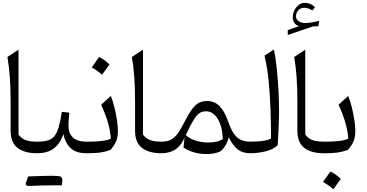

<svg xmlns="http://www.w3.org/2000/svg" viewBox="-20 -1099 2635 1377"><path d="M112.8 -742.7V-134.8Q127 -111.8 157 -97.4Q187 -83 245.1 -83H245.6V0H245.1Q155.8 0 106 -38.1Q56.2 -76.2 56.2 -161.1V-376.5Q56.2 -561.5 33.2 -690.4Z M372.6 230Q293 230 175.8 234.9L162.6 222.2Q174.3 187 181.6 166.5Q302.2 161.6 353 161.6Q403.8 161.6 415.3 168Q426.8 174.3 426.8 195.1Q426.8 215.8 422.9 230ZM245.6 0Q230 0 230 -31.7V-51.3Q230 -83 245.6 -83Q292 -83 322 -91.6Q352.1 -100.1 370.6 -123Q389.2 -146 401.1 -188Q413.1 -230 423.8 -296.9L477.1 -291Q471.2 -234.9 471.2 -194.8Q471.2 -143.1 502.9 -113Q534.7 -83 599.1 -83H599.6V0H599.1Q529.3 0 489.7 -33.9Q450.2 -67.9 434.1 -137.2Q411.6 -68.8 366 -34.4Q320.3 0 245.6 0Z M689.9 -689.9Q724.6 -676.8 765.1 -636.7Q738.8 -598.6 711.9 -563Q695.3 -578.1 676.5 -591.3Q657.7 -604.5 637.7 -615.2Q651.4 -633.8 663.8 -652.1Q676.3 -670.4 689.9 -689.9ZM599.6 0Q584 0 584 -31.7V-51.3Q584 -83 599.6 -83H618.2Q666 -83 709.5 -87.9Q752.9 -92.8 775.4 -105Q772 -154.8 755.4 -215.3Q738.8 -275.9 705.6 -347.7L774.9 -411.1Q788.6 -377.9 800 -331.5Q811.5 -285.2 818.6 -239.5Q825.7 -193.8 825.7 -161.6Q825.7 -117.7 814 -88.4Q802.2 -59.1 772.5 -23.9Q735.4 -10.3 699 -5.1Q662.6 0 611.8 0Z M1005.4 -742.7V-134.8Q1019.5 -111.8 1049.6 -97.4Q1079.6 -83 1137.7 -83H1138.2V0H1137.7Q1048.3 0 998.5 -38.1Q948.7 -76.2 948.7 -161.1V-376.5Q948.7 -561.5 925.8 -690.4Z M1465.3 -374.5Q1517.6 -374.5 1553.7 -338.9Q1589.8 -303.2 1615.7 -229Q1634.8 -174.3 1656 -142.3Q1677.2 -110.4 1706.1 -96.7Q1734.9 -83 1775.4 -83H1775.9V0H1775.4Q1722.2 0 1687.3 -25.6Q1652.3 -51.3 1620.6 -113.3Q1616.2 -94.2 1606 -73.2Q1595.7 -52.2 1583.3 -35.9Q1570.8 -19.5 1559.6 -13.2Q1543 -4.4 1516.4 0.7Q1489.7 5.9 1461.4 5.9Q1415.5 5.9 1372.8 -6.1Q1330.1 -18.1 1295.9 -41.5L1303.7 -114.3Q1284.2 -60.1 1241.7 -30Q1199.2 0 1138.2 0Q1122.6 0 1122.6 -31.7V-51.3Q1122.6 -83 1138.2 -83Q1174.8 -83 1200.7 -94.7Q1226.6 -106.4 1249 -134.5Q1271.5 -162.6 1295.9 -210.9Q1329.1 -276.4 1354.2 -311.8Q1379.4 -347.2 1405.3 -360.8Q1431.2 -374.5 1465.3 -374.5ZM1457 -300.8Q1430.7 -300.8 1410.6 -287.8Q1390.6 -274.9 1368.4 -238.5Q1346.2 -202.1 1312.5 -131.3Q1333.5 -107.4 1378.2 -92.3Q1422.9 -77.1 1474.1 -77.1Q1543.5 -77.1 1578.1 -102.5Q1574.7 -192.4 1541.5 -246.6Q1508.3 -300.8 1457 -300.8Z M1944.8 -744.1Q1957.5 -681.2 1965.6 -602.1Q1973.6 -522.9 1977.5 -443.1Q1981.4 -363.3 1981.4 -296.9Q1981.4 -285.6 1980.7 -257.8Q1980 -230 1978.5 -194.3Q1977.1 -158.7 1975.3 -122.3Q1973.6 -85.9 1971.7 -58.1Q1942.4 -28.3 1887 -14.2Q1831.5 0 1775.9 0Q1760.3 0 1760.3 -31.7V-51.3Q1760.3 -83 1775.9 -83Q1816.9 -83 1856.9 -87.4Q1897 -91.8 1923.8 -105Q1923.8 -204.6 1920.2 -311.8Q1916.5 -418.9 1906.5 -519.5Q1896.5 -620.1 1877 -700.2Z M2169.4 -742.7V-134.8Q2183.6 -111.8 2213.6 -97.4Q2243.7 -83 2301.8 -83H2302.2V0H2301.8Q2212.4 0 2162.6 -38.1Q2112.8 -76.2 2112.8 -161.1V-376.5Q2112.8 -561.5 2089.8 -690.4ZM2103 -981.4Q2103 -960.4 2122.3 -947Q2141.6 -933.6 2167 -933.6Q2205.1 -933.6 2269.5 -949.7L2263.7 -911.1L2224.6 -909.7L2043.9 -848.1V-883.3L2125 -911.6Q2102.5 -918.5 2091.1 -935.1Q2079.6 -951.7 2079.6 -975.1Q2079.6 -1002 2091.6 -1025.6Q2103.5 -1049.3 2122.8 -1064Q2142.1 -1078.6 2163.6 -1078.6Q2183.6 -1078.6 2199.7 -1073Q2215.8 -1067.4 2239.3 -1048.3L2220.7 -1023.4Q2204.1 -1034.7 2190.4 -1038.8Q2176.8 -1043 2163.6 -1043Q2134.3 -1043 2118.7 -1024.7Q2103 -1006.3 2103 -981.4Z M2348.6 131.3Q2383.3 144.5 2423.8 184.6Q2397.5 222.7 2370.6 258.3Q2354 243.2 2335.2 230Q2316.4 216.8 2296.4 206.1Q2310.1 187.5 2322.5 169.2Q2335 150.9 2348.6 131.3ZM2302.2 0Q2286.6 0 2286.6 -31.7V-51.3Q2286.6 -83 2302.2 -83H2320.8Q2368.7 -83 2412.1 -87.9Q2455.6 -92.8 2478 -105Q2474.6 -154.8 2458 -215.3Q2441.4 -275.9 2408.2 -347.7L2477.5 -411.1Q2491.2 -377.9 2502.7 -331.5Q2514.2 -285.2 2521.2 -239.5Q2528.3 -193.8 2528.3 -161.6Q2528.3 -117.7 2516.6 -88.4Q2504.9 -59.1 2475.1 -23.9Q2438 -10.3 2401.6 -5.1Q2365.2 0 2314.5 0Z"/></svg>

Font: Pinar Regular
Style: Regular
Weight: 400
Designer: Amin Abedi
Version: Version 3.000